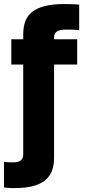

<svg xmlns="http://www.w3.org/2000/svg" viewBox="-36 -726 426 959"><path d="M38.8 213.3Q92.9 213.3 130.4 203.1Q167.8 192.8 190.9 173.2Q214 153.5 224 125.9Q234 98.3 234 62.2V-403.7H349.5V-530H234V-540Q234 -557 246.9 -567.7Q259.8 -578.3 294.5 -578.3Q309.5 -578.3 327 -577.8Q344.5 -577.3 359.5 -575.3V-702.5Q344.8 -704.7 322.2 -705.2Q299.5 -705.7 284.5 -705.7Q227.4 -705.7 188 -695.7Q148.7 -685.7 124.6 -666.5Q100.5 -647.3 90.2 -619.1Q80 -590.9 80 -554.5V-530H20.5V-403.7H80V46.7Q80 64 68.3 74.5Q56.5 85 28.8 85Q17.8 85 6.3 84.5Q-5.2 84 -16.2 82V210.3Q-8.7 211.3 -1.9 211.8Q4.9 212.3 11.2 212.8Q17.4 213.3 24.5 213.3Q31.5 213.3 38.8 213.3Z"/></svg>

Font: Golos Text VF
Style: Regular
Weight: 400
Designer: A.Korolkova, Vitaly Kuzmin
Foundry: ParaType Ltd
Version: Version 2.005